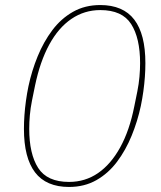

<svg xmlns="http://www.w3.org/2000/svg" viewBox="-20 -730 640 762"><path d="M254 12Q209 12 175 -2.5Q141 -17 119 -46Q97 -75 86 -118Q75 -161 75 -219Q75 -245 77 -273Q79 -301 83 -330Q87 -359 93 -388Q106 -449 129.5 -506.5Q153 -564 187.5 -610Q222 -656 269.5 -683Q317 -710 378 -710Q423 -710 457 -695.5Q491 -681 513 -652Q535 -623 546 -580Q557 -537 557 -479Q557 -453 555 -425Q553 -397 549 -368Q545 -339 539 -310Q526 -249 502.5 -191.5Q479 -134 444.5 -88Q410 -42 362.5 -15Q315 12 254 12ZM254 -8Q318 -8 369 -43Q420 -78 457 -145Q494 -212 513 -308L525 -367Q531 -397 533.5 -425.5Q536 -454 536 -479Q536 -579 500.5 -634.5Q465 -690 378 -690Q315 -690 263.5 -655Q212 -620 175.5 -553Q139 -486 119 -390L107 -331Q101 -301 98.5 -273Q96 -245 96 -219Q96 -119 131.5 -63.5Q167 -8 254 -8Z"/></svg>

Font: IBM Plex Sans Thin
Style: Italic
Weight: 250
Italic angle: -11.31°
Designer: Mike Abbink, Paul van der Laan, Pieter van Rosmalen
Foundry: Bold Monday
Version: Version 3.201